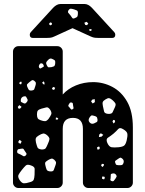

<svg xmlns="http://www.w3.org/2000/svg" viewBox="-20 -941 725 961"><path d="M72 0Q61 0 53 -8Q45 -16 45 -27V-683Q45 -694 53 -702Q61 -710 72 -710H267Q278 -710 286 -702Q294 -694 294 -683V-468Q320 -497 360 -513.5Q400 -530 446 -530Q497 -530 542.5 -506Q588 -482 616.5 -432Q645 -382 645 -303V-27Q645 -16 637 -8Q629 0 618 0H422Q411 0 403 -8Q395 -16 395 -27V-296Q395 -351 345 -351Q294 -351 294 -296V-27Q294 -16 286 -8Q278 0 267 0ZM246 -644Q237 -649 231.5 -648Q226 -647 219 -639Q212 -632 211 -627Q210 -622 215 -613Q219 -604 224 -604Q229 -604 238 -605Q246 -607 250 -609Q254 -611 256 -620Q257 -630 256 -635Q255 -640 246 -644ZM199 -612Q196 -623 188 -624Q180 -625 176 -615Q172 -606 178 -600Q182 -597 184.5 -599Q187 -601 191 -603Q195 -605 197.5 -606.5Q200 -608 199 -612ZM151 -537Q143 -542 138.5 -538.5Q134 -535 126 -529Q120 -524 116.5 -520Q113 -516 116 -508Q120 -498 123.5 -492.5Q127 -487 138 -488Q149 -489 151.5 -494.5Q154 -500 157 -511Q160 -520 159.5 -525.5Q159 -531 151 -537ZM203 -526 199 -534 191 -528 195 -521 202 -517ZM86 -533 79 -530 76 -523 85 -518 89 -526ZM256 -502 246 -506 240 -498 245 -491 253 -493ZM117 -445Q113 -452 111 -456Q109 -460 101 -459Q86 -456 84 -441Q83 -432 87 -430Q91 -428 99 -424Q104 -422 107 -423.5Q110 -425 114 -430Q121 -438 117 -445ZM544 -439Q534 -448 527 -449.5Q520 -451 509 -444Q497 -437 494.5 -430.5Q492 -424 495 -410Q499 -393 501 -383Q503 -373 521 -371Q539 -370 543.5 -379Q548 -388 555 -404Q561 -417 557.5 -423.5Q554 -430 544 -439ZM454 -445 441 -442 436 -433 444 -423 455 -430ZM338 -428Q331 -429 329 -425.5Q327 -422 323 -416Q321 -411 322.5 -409Q324 -407 328 -403Q333 -398 335 -394.5Q337 -391 343 -394Q349 -397 348 -401Q347 -405 346 -412Q345 -418 344.5 -422.5Q344 -427 338 -428ZM88 -406 77 -415 69 -406 72 -398 80 -397ZM231 -392Q221 -406 212 -403.5Q203 -401 187 -397Q174 -393 169.5 -387.5Q165 -382 165 -369Q165 -356 168.5 -349.5Q172 -343 184 -339Q198 -334 206 -334.5Q214 -335 223 -346Q233 -360 236.5 -369Q240 -378 231 -392ZM468 -343Q467 -353 462.5 -356.5Q458 -360 448 -362Q440 -365 436 -362Q432 -359 427 -351Q420 -339 428 -329Q437 -318 450 -323Q459 -327 464 -330Q469 -333 468 -343ZM268 -351 260 -353 259 -343 267 -342 272 -346ZM555 -339 547 -341 543 -333 548 -323 556 -330ZM597 -294Q580 -305 571.5 -295Q563 -285 548 -272Q532 -259 520.5 -252Q509 -245 517 -226Q526 -206 538.5 -204Q551 -202 573 -204Q593 -206 601 -212Q609 -218 614 -238Q619 -259 617.5 -271Q616 -283 597 -294ZM485 -274 477 -268 475 -255 488 -257 497 -266ZM216 -264Q204 -274 195.5 -272.5Q187 -271 174 -263Q162 -256 159.5 -249Q157 -242 160 -228Q164 -212 167.5 -203.5Q171 -195 187 -193Q204 -192 209 -199.5Q214 -207 220 -222Q227 -237 227.5 -245Q228 -253 216 -264ZM88 -234 78 -241 72 -233 73 -225 84 -222ZM480 -200 476 -208 466 -204 467 -193H476ZM103 -187Q100 -193 97.5 -195.5Q95 -198 88 -197Q79 -195 73.5 -194.5Q68 -194 66 -185Q65 -176 70 -173.5Q75 -171 84 -167Q92 -162 97 -159.5Q102 -157 109 -163Q115 -170 111.5 -174.5Q108 -179 103 -187ZM591 -148Q585 -153 581 -151.5Q577 -150 570 -145Q563 -140 558.5 -137Q554 -134 557 -126Q559 -117 564 -115.5Q569 -114 578 -114Q587 -114 591 -115.5Q595 -117 598 -125Q603 -139 591 -148ZM252 -141Q244 -148 238 -147Q232 -146 223 -141Q213 -135 208.5 -130.5Q204 -126 207 -114Q210 -100 213.5 -92Q217 -84 232 -83Q246 -82 249 -90Q252 -98 257 -112Q261 -122 260.5 -127.5Q260 -133 252 -141ZM500 -120 490 -121 486 -113 492 -105 499 -111ZM135 -113Q117 -120 109 -112.5Q101 -105 89 -90Q77 -75 72.5 -65.5Q68 -56 78 -40Q89 -24 99.5 -23.5Q110 -23 129 -29Q145 -33 148.5 -41Q152 -49 153 -66Q154 -85 153.5 -96Q153 -107 135 -113ZM561 -66Q554 -76 541 -72Q535 -71 534.5 -67Q534 -63 534 -56Q534 -48 532.5 -43Q531 -38 538 -35Q546 -32 549.5 -36Q553 -40 558 -47Q562 -53 563.5 -56.5Q565 -60 561 -66ZM502 -57H491V-46L501 -43L505 -51ZM145 -751Q129 -751 129 -767Q129 -775 134 -780L246 -902Q264 -921 283 -921H403Q422 -921 440 -902L552 -780Q557 -775 557 -767Q557 -751 541 -751H475Q465 -751 455.5 -752Q446 -753 435 -758L343 -800L251 -758Q241 -753 231 -752Q221 -751 211 -751ZM351 -894Q341 -897 335 -897.5Q329 -898 323 -890Q318 -881 322 -876.5Q326 -872 332 -865Q338 -857 341.5 -851.5Q345 -846 354 -850Q365 -854 367.5 -859Q370 -864 370 -876Q370 -886 365 -888.5Q360 -891 351 -894ZM413 -832 402 -827 407 -816 416 -815 422 -824ZM240 -826 231 -829 225 -821 231 -814 239 -817ZM438 -796 426 -794 428 -787 437 -786Z"/></svg>

Font: Rubik Moonrocks
Style: Regular
Weight: 400
Designer: Hubert and Fischer, NaN
Foundry: Hubert and Fischer, NaN
Version: Version 2.200